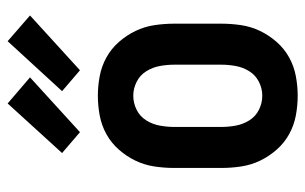

<svg xmlns="http://www.w3.org/2000/svg" viewBox="-172 -638 818 515"><g transform="rotate(-90 237.5 -381.0)"><path d="M238 8Q211 8 184.5 3Q158 -2 134.5 -15Q111 -28 93 -48.5Q75 -69 63.5 -93Q52 -117 48 -143.5Q44 -170 44 -197V-323Q44 -350 48 -376.5Q52 -403 63.5 -427Q75 -451 93 -471.5Q111 -492 134.5 -505Q158 -518 184.5 -523Q211 -528 238 -528Q264 -528 290.5 -523Q317 -518 340.5 -505Q364 -492 382 -471.5Q400 -451 411.5 -427Q423 -403 427 -376.5Q431 -350 431 -323V-197Q431 -170 427 -143.5Q423 -117 411.5 -93Q400 -69 382 -48.5Q364 -28 340.5 -15Q317 -2 290.5 3Q264 8 238 8ZM238 -87Q257 -87 275 -96Q293 -105 303.5 -122Q314 -139 317.5 -158.5Q321 -178 321 -197V-323Q321 -342 317.5 -361.5Q314 -381 303.5 -398Q293 -415 275 -424Q257 -433 238 -433Q218 -433 200 -424Q182 -415 171.5 -398Q161 -381 157.5 -361.5Q154 -342 154 -323V-197Q154 -178 157.5 -158.5Q161 -139 171.5 -122Q182 -105 200 -96Q218 -87 238 -87ZM306 -576 250 -624 384 -770 453 -710ZM140 -576 84 -624 217 -770 287 -710Z"/></g></svg>

Font: Iosevka QP
Style: Bold
Weight: 700
Designer: Belleve Invis
Foundry: Belleve Invis
Version: Version 20.0.0; ttfautohint (v1.8.4)